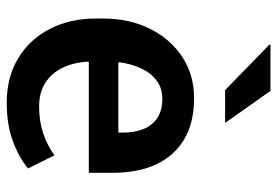

<svg xmlns="http://www.w3.org/2000/svg" viewBox="-145 -657 812 562"><g transform="rotate(90 261.0 -376.0)"><path d="M280.8 10.3Q206.1 10.3 150.6 -23.2Q95.2 -56.6 64.7 -115.7Q34.2 -174.8 34.2 -251V-271.5Q34.2 -348.6 64.2 -408.9Q94.2 -469.2 147 -503.7Q199.7 -538.1 267.1 -538.1Q338.9 -538.1 387.5 -509.3Q436 -480.5 460.9 -427.5Q485.8 -374.5 485.8 -300.3V-230H161.6L160.6 -227.5Q162.6 -186 178 -153.8Q193.4 -121.6 221.9 -103Q250.5 -84.5 291.5 -84.5Q334.5 -84.5 369.6 -96.2Q404.8 -107.9 434.6 -129.4L473.1 -52.2Q441.9 -25.9 393.6 -7.8Q345.2 10.3 280.8 10.3ZM163.6 -316.4H368.2V-329.1Q368.2 -363.8 357.7 -389.9Q347.2 -416 325 -430.7Q302.7 -445.3 268.6 -445.3Q238.8 -445.3 216.3 -428.7Q193.8 -412.1 180.4 -383.5Q167 -355 162.1 -318.8ZM339.8 -628.9H335.9H243.7L110.4 -758.8L111.3 -761.7H246.1Z"/></g></svg>

Font: Roboto Slab LO Medium
Style: Regular
Weight: 500
Designer: Google
Version: Version 2.000